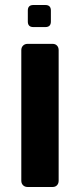

<svg xmlns="http://www.w3.org/2000/svg" viewBox="-20 -746 319 766"><path d="M113 -638Q91 -638 91 -660V-704Q91 -726 113 -726H161Q183 -726 183 -704V-660Q183 -638 161 -638ZM90 0Q79 0 72 -7Q65 -14 65 -25V-546Q65 -557 72 -564Q79 -571 90 -571H190Q201 -571 207.5 -564Q214 -557 214 -546V-25Q214 -14 207.5 -7Q201 0 190 0Z"/></svg>

Font: Fz Rubik SemBd
Style: Regular
Weight: 600
Designer: Hubert and Fischer
Foundry: Hubert and Fischer
Version: Vit hóa bi FontZin.com